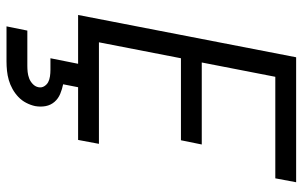

<svg xmlns="http://www.w3.org/2000/svg" viewBox="-190 -520 930 590"><g transform="rotate(90 275.0 -225.0)"><path d="M26 0 156 -670H540L528 -606H216L172 -380H424L411 -316H159L110 -64H422L410 0ZM61 220 74 156H182Q192 156 201.5 155Q211 154 220.5 150.5Q230 147 238 139.5Q246 132 248 122Q250 112 245 104Q240 96 232.5 92Q225 88 215 86.5Q205 85 195 85H159L176 0H248L239 46Q254 49 268.5 55Q283 61 293 72.5Q303 84 306 99.5Q309 115 306 132Q303 146 296 159.5Q289 173 278 183.5Q267 194 253.5 201.5Q240 209 226 213Q212 217 197.5 218.5Q183 220 169 220Z"/></g></svg>

Font: Lode Term
Style: Italic
Weight: 400
Italic angle: -11°
Monospace: yes
Designer: Belleve Invis
Foundry: Belleve Invis
Version: Version 29.2.0